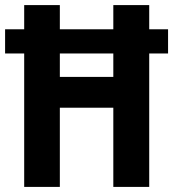

<svg xmlns="http://www.w3.org/2000/svg" viewBox="-22 -734 680 754"><path d="M73 0H213V-311H423V0H564V-524H638V-619H564V-714H423V-619H213V-714H73V-619H-2V-524H73ZM213 -432V-524H423V-432Z"/></svg>

Font: Noto Sans Ethiopic Condensed
Style: Bold
Weight: 700
Width: 3
Designer: Monotype Design Team
Foundry: Monotype Imaging Inc.
Version: Version 2.102